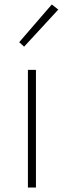

<svg xmlns="http://www.w3.org/2000/svg" viewBox="-20 -840 285 860"><path d="M105 0V-527H141V0ZM88 -631 66 -651 212 -820 241 -797Z"/></svg>

Font: Noto Sans HK Thin
Style: Regular
Weight: 100
Designer: Ryoko NISHIZUKA 西塚涼子 (kana, bopomofo & ideographs); Paul D. Hunt (Latin, Greek & Cyrillic); Sandoll Communications 산돌커뮤니
Foundry: Adobe
Version: Version 2.004-H2;hotconv 1.0.118;makeotfexe 2.5.65603